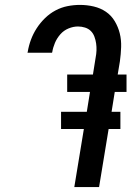

<svg xmlns="http://www.w3.org/2000/svg" viewBox="-20 -763 540 783"><path d="M384 0H283L322 -237H229V-307H334L347 -388H254V-459H359L370 -528Q373 -543 373.5 -557.5Q374 -572 372 -586Q370 -600 365 -613.5Q360 -627 350.5 -636.5Q341 -646 327 -650.5Q313 -655 298 -655Q279 -655 259.5 -647Q240 -639 226 -623Q212 -607 204 -588Q196 -569 193 -550L192 -548H92L93 -551Q97 -576 106 -600.5Q115 -625 129.5 -647.5Q144 -670 163.5 -689Q183 -708 206.5 -720.5Q230 -733 255.5 -738Q281 -743 306 -743Q335 -743 362.5 -736.5Q390 -730 412 -715Q434 -700 448 -676.5Q462 -653 468.5 -626.5Q475 -600 474 -571Q473 -542 469 -513L460 -459H496V-388H448L435 -307H471V-237H423Z"/></svg>

Font: Iosevka Term Curly SmBd Obl
Style: Regular
Weight: 600
Italic angle: -9°
Designer: Belleve Invis
Foundry: Belleve Invis
Version: Version 32.3.0